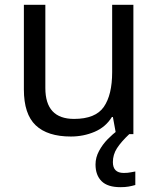

<svg xmlns="http://www.w3.org/2000/svg" viewBox="-20 -556 658 796"><path d="M533 -536V0H461L448 -71H444Q418 -29 372 -9.5Q326 10 274 10Q177 10 128 -36.5Q79 -83 79 -185V-536H168V-191Q168 -63 287 -63Q376 -63 410.5 -113Q445 -163 445 -257V-536ZM448 116Q448 161 493 161Q510 161 521.5 158.5Q533 156 541 155V211Q527 215 513 217.5Q499 220 479 220Q426 220 401 195Q376 170 376 126Q376 97 390.5 70Q405 43 426.5 21Q448 -1 468 -15L516 0Q482 32 465 58.5Q448 85 448 116Z"/></svg>

Font: Noto Sans Hebrew Droid
Style: Regular
Weight: 400
Designer: Monotype Design Team
Foundry: Monotype Imaging Inc.
Version: Version 1.100